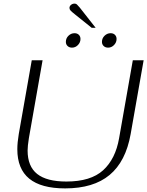

<svg xmlns="http://www.w3.org/2000/svg" viewBox="-20 -1034 816 1064"><path d="M76 -207Q76 -243 84 -291L156 -700H216L140 -268Q133 -224 133 -200Q133 -112 186 -70Q239 -28 348 -28Q483 -28 551.5 -90.5Q620 -153 640 -268L716 -700H776L704 -291Q677 -139 587.5 -64.5Q498 10 341 10Q208 10 142 -44Q76 -98 76 -207ZM397 -953Q378 -968 371.5 -975Q365 -982 365 -990Q365 -1000 373.5 -1007Q382 -1014 393 -1014Q401 -1014 406 -1009.5Q411 -1005 422 -992L510 -880H488ZM345 -802Q345 -822 359.5 -836Q374 -850 393 -850Q408 -850 417 -841Q426 -832 426 -818Q426 -799 412 -784.5Q398 -770 379 -770Q364 -770 354.5 -779Q345 -788 345 -802ZM545 -802Q545 -822 559.5 -836Q574 -850 593 -850Q608 -850 617 -841Q626 -832 626 -818Q626 -799 612 -784.5Q598 -770 579 -770Q564 -770 554.5 -779Q545 -788 545 -802Z"/></svg>

Font: Fahkwang ExtraLight
Style: Italic
Weight: 275
Italic angle: -10°
Designer: Suppakit Chalermlarp | Katatrad Co.,Ltd.
Foundry: Cadson Demak Co.,Ltd.
Version: Version 1.000; ttfautohint (v1.6)